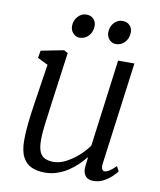

<svg xmlns="http://www.w3.org/2000/svg" viewBox="-85 -816 746 893"><g transform="rotate(10 288.5 -369.0)"><path d="M187 10Q151 10 124 -2Q97 -14 82 -43Q67 -72 67 -123Q67 -140.5 68.2 -161.2Q69.5 -182 72 -205Q74.5 -228 77.5 -251.2Q80.5 -274.5 84 -296L113 -486L64 -510L70 -545L177 -566L196 -556L160 -292Q157.5 -270.5 154.8 -250.5Q152 -230.5 149.5 -211.5Q147 -192.5 145.5 -173.8Q144 -155 144 -136Q144 -99 153.2 -79.5Q162.5 -60 179.5 -53Q196.5 -46 219 -46Q247.5 -46 277.5 -61.8Q307.5 -77.5 334.2 -101.5Q361 -125.5 379 -151L433 -562H510L446 -80Q443.5 -61.5 447.5 -52.8Q451.5 -44 459 -44Q469 -44 482 -52Q495 -60 513 -78L525 -55Q521 -48.5 505.5 -33Q490 -17.5 466.8 -4.2Q443.5 9 416 9Q389 9 376.5 -9Q364 -27 369 -57Q369 -58.5 369.5 -62.5Q370 -66.5 370.8 -72Q371.5 -77.5 372 -83.2Q372.5 -89 373 -94L372 -95Q356.5 -75.5 337 -56.8Q317.5 -38 294 -23Q270.5 -8 243.8 1Q217 10 187 10ZM237.5 -636Q219.5 -636 206.5 -650.2Q193.5 -664.5 194 -685Q195 -711.5 211.8 -729.5Q228.5 -747.5 251 -747.5Q273 -747.5 285.5 -734Q298 -720.5 297.5 -700.5Q297 -673 279.8 -654.5Q262.5 -636 237.5 -636ZM408.5 -636Q390.5 -636 377.5 -650.2Q364.5 -664.5 365 -685Q366 -711.5 382.2 -729.5Q398.5 -747.5 421.5 -747.5Q443.5 -747.5 456.2 -734Q469 -720.5 468.5 -700.5Q468 -673 450.8 -654.5Q433.5 -636 408.5 -636Z"/></g></svg>

Font: Merriweather Light
Style: Italic
Weight: 300
Italic angle: -7.8°
Designer: Eben Sorkin
Foundry: Eben Sorkin
Version: Version 2.101